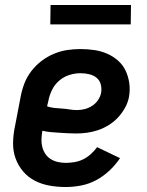

<svg xmlns="http://www.w3.org/2000/svg" viewBox="-20 -739 590 771"><path d="M244 12Q211 12 179.5 6.5Q148 1 120.5 -13Q93 -27 73 -50.5Q53 -74 42.5 -103Q32 -132 32.5 -165Q33 -198 40 -231L63 -351Q68 -378 78 -404Q88 -430 105.5 -453Q123 -476 146.5 -494Q170 -512 196.5 -523Q223 -534 249.5 -538Q276 -542 303 -542Q331 -542 358.5 -538Q386 -534 410 -523.5Q434 -513 453.5 -496Q473 -479 484 -456Q495 -433 499 -406Q503 -379 498 -350Q494 -328 482.5 -307Q471 -286 454.5 -268Q438 -250 417 -237Q396 -224 374 -216.5Q352 -209 329.5 -206Q307 -203 285 -203Q268 -203 251.5 -204Q235 -205 217.5 -206Q200 -207 183.5 -208.5Q167 -210 150 -214V-213Q147 -196 146.5 -179.5Q146 -163 150 -148Q154 -133 162.5 -120.5Q171 -108 184 -100Q197 -92 212.5 -88.5Q228 -85 244 -85Q261 -85 279 -88Q297 -91 313.5 -99Q330 -107 344 -119.5Q358 -132 370 -148L462 -104Q444 -77 419.5 -54Q395 -31 366 -15.5Q337 0 305.5 6Q274 12 244 12ZM290 -297Q305 -297 320.5 -301Q336 -305 350 -314Q364 -323 373.5 -337Q383 -351 386 -366Q389 -384 384.5 -400.5Q380 -417 367.5 -427Q355 -437 338 -441Q321 -445 303 -445Q281 -445 258.5 -438Q236 -431 217.5 -415Q199 -399 188.5 -377Q178 -355 174 -333L169 -312Q184 -307 199 -305.5Q214 -304 229.5 -303Q245 -302 259.5 -299.5Q274 -297 290 -297ZM505 -641H182L183 -719H506Z"/></svg>

Font: Lode
Style: Bold Italic
Weight: 700
Italic angle: -11°
Monospace: yes
Designer: Belleve Invis
Foundry: Belleve Invis
Version: Version 29.2.0; ttfautohint (v1.8.3)